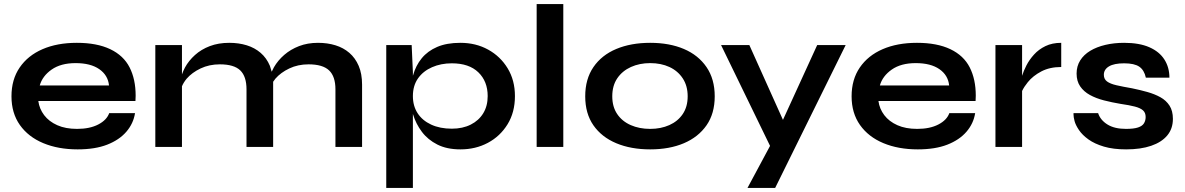

<svg xmlns="http://www.w3.org/2000/svg" viewBox="-20 -717 5783 937"><path d="M513 -165H639Q631 -114 596.5 -74Q562 -34 503 -11Q444 12 359 12Q264 12 191 -18.5Q118 -49 77 -107Q36 -165 36 -247Q36 -329 76 -387.5Q116 -446 187.5 -477Q259 -508 355 -508Q453 -508 518 -477Q583 -446 612.5 -388Q642 -330 642 -250Q642 -237 641 -224H167Q172 -186 195.5 -155Q219 -124 259.5 -106Q300 -88 356 -88Q418 -88 459.5 -109.5Q501 -131 513 -165ZM349 -409Q277 -409 232 -377.5Q187 -346 174 -300H512Q507 -350 464.5 -379.5Q422 -409 349 -409Z M738 -497H868V-354Q874 -371 883 -388Q901 -421 931.5 -448.5Q962 -476 1004 -492Q1046 -508 1099 -508Q1145 -508 1184 -496Q1223 -484 1252 -459Q1281 -434 1297 -396Q1302 -382 1306 -367Q1311 -378 1317 -389Q1336 -422 1367 -449Q1398 -476 1439.5 -492Q1481 -508 1532 -508Q1578 -508 1617 -496Q1656 -484 1685 -459Q1714 -434 1730.5 -395.5Q1747 -357 1747 -304V0H1617V-281Q1617 -344 1586 -373.5Q1555 -403 1486 -403Q1434 -403 1392 -383Q1350 -363 1324 -333Q1318 -325 1313 -318V0H1183V-281Q1183 -344 1152.5 -373.5Q1122 -403 1053 -403Q1001 -403 959 -383Q917 -363 891 -333Q876 -315 868 -296V0H738Z M2227 12Q2161 12 2114.5 -11.5Q2068 -35 2039 -73.5Q2010 -112 1996 -158L1995 -161V200H1865V-497H1989L1995 -365V-348Q1995 -349 1996 -350Q2009 -397 2038 -432.5Q2067 -468 2113.5 -488Q2160 -508 2227 -508Q2302 -508 2362 -475Q2422 -442 2457.5 -383.5Q2493 -325 2493 -248Q2493 -169 2457 -110.5Q2421 -52 2361 -20Q2301 12 2227 12ZM2185 -89Q2238 -89 2277.5 -109Q2317 -129 2338.5 -164.5Q2360 -200 2360 -248Q2360 -320 2314.5 -364Q2269 -408 2185 -408Q2132 -408 2088.5 -389Q2045 -370 2020 -334.5Q1995 -299 1995 -248Q1995 -200 2018 -164.5Q2041 -129 2084 -109Q2127 -89 2185 -89Z M2599 -697H2729V0H2599Z M3153 12Q3059 12 2987.5 -18Q2916 -48 2876 -105.5Q2836 -163 2836 -247Q2836 -331 2876 -389.5Q2916 -448 2987.5 -478Q3059 -508 3153 -508Q3247 -508 3317.5 -478Q3388 -448 3428 -389.5Q3468 -331 3468 -247Q3468 -163 3428 -105.5Q3388 -48 3317.5 -18Q3247 12 3153 12ZM3153 -88Q3205 -88 3246.5 -106.5Q3288 -125 3312 -160.5Q3336 -196 3336 -247Q3336 -298 3312 -334.5Q3288 -371 3247 -390Q3206 -409 3153 -409Q3101 -409 3059 -390Q3017 -371 2992.5 -335Q2968 -299 2968 -247Q2968 -196 2992 -160.5Q3016 -125 3058 -106.5Q3100 -88 3153 -88Z M3499 -497H3637L3801 -132L3968 -497H4107L3763 200H3628L3738 -5Z M4613 -165H4739Q4731 -114 4696.5 -74Q4662 -34 4603 -11Q4544 12 4459 12Q4364 12 4291 -18.5Q4218 -49 4177 -107Q4136 -165 4136 -247Q4136 -329 4176 -387.5Q4216 -446 4287.5 -477Q4359 -508 4455 -508Q4553 -508 4618 -477Q4683 -446 4712.5 -388Q4742 -330 4742 -250Q4742 -237 4741 -224H4267Q4272 -186 4295.5 -155Q4319 -124 4359.5 -106Q4400 -88 4456 -88Q4518 -88 4559.5 -109.5Q4601 -131 4613 -165ZM4449 -409Q4377 -409 4332 -377.5Q4287 -346 4274 -300H4612Q4607 -350 4564.5 -379.5Q4522 -409 4449 -409Z M4838 -497H4968V-347Q4975 -370 4989 -397.5Q5003 -425 5026 -450.5Q5049 -476 5082 -492Q5115 -508 5159 -508V-390Q5103 -390 5062 -368.5Q5021 -347 4996 -316Q4978 -294 4968 -273V0H4838Z M5219 -165H5339Q5350 -131 5384.5 -109.5Q5419 -88 5475 -88Q5513 -88 5534 -95Q5555 -102 5563 -115.5Q5571 -129 5571 -146Q5571 -167 5558 -178.5Q5545 -190 5518 -197Q5491 -204 5449 -210Q5407 -217 5368 -227Q5329 -237 5299 -253.5Q5269 -270 5251.5 -295.5Q5234 -321 5234 -358Q5234 -394 5251.5 -422Q5269 -450 5300.5 -469Q5332 -488 5374.5 -498Q5417 -508 5466 -508Q5540 -508 5589 -486.5Q5638 -465 5662.5 -426.5Q5687 -388 5687 -338H5572Q5564 -375 5540 -391.5Q5516 -408 5466 -408Q5417 -408 5392 -393Q5367 -378 5367 -352Q5367 -331 5382.5 -319.5Q5398 -308 5428.5 -301Q5459 -294 5505 -286Q5544 -278 5579.5 -268Q5615 -258 5643 -242.5Q5671 -227 5687.5 -201.5Q5704 -176 5704 -137Q5704 -89 5676.5 -56Q5649 -23 5598 -5.5Q5547 12 5476 12Q5413 12 5367.5 -1.5Q5322 -15 5292 -36.5Q5262 -58 5245.5 -82.5Q5229 -107 5224 -126.5Q5219 -146 5219 -158Q5219 -162 5219 -165Z"/></svg>

Font: Syne Modified
Style: Bold
Weight: 700
Designer: Lucas Descroix
Foundry: Bonjour Monde
Version: Version 2.200